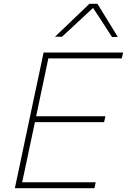

<svg xmlns="http://www.w3.org/2000/svg" viewBox="-20 -989 667 1009"><path d="M58 0Q71 -61 83 -117Q94.5 -173 108.5 -238.5L158 -472Q172.5 -539.5 184.5 -596.2Q196.5 -653 209 -713H627L620 -682H234Q223 -629.5 212.5 -579.5Q202 -529.5 190 -473L170 -378H534L527 -347H163.5L141 -241Q129 -184.5 118.5 -134Q107.5 -83.5 96.5 -31H483L476 0ZM569 -794Q544.5 -832 519.5 -870.5Q494 -909 469 -947.5Q427.5 -908.5 387.5 -871.5Q347.5 -834.5 306 -796H269Q315.5 -840.5 360 -883Q404 -925 450 -969H492Q518.5 -925.5 545.8 -881.8Q573 -838 599 -795Z"/></svg>

Font: Heraclito Thin
Style: Italic
Weight: 100
Italic angle: -12°
Designer: Kostas Bartsokas (font) & Cristiano Sobral (main changes)
Foundry: Kostas Bartsokas (font) & Cristiano Sobral (main changes)
Version: Version 1.00;July 8, 2020;FontCreator 13.0.0.2655 64-bit